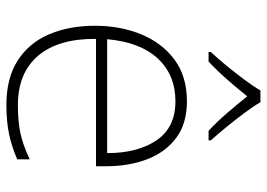

<svg xmlns="http://www.w3.org/2000/svg" viewBox="-134 -670 814 585"><g transform="rotate(90 272.5 -377.0)"><path d="M288 -540Q356 -540 399.5 -507.5Q443 -475 464.5 -419.5Q486 -364 486 -294V-263H98Q97 -148 149.5 -86.5Q202 -25 300 -25Q349 -25 384.5 -32.5Q420 -40 465 -61V-23Q426 -6 387.5 2Q349 10 299 10Q218 10 164.5 -24Q111 -58 84.5 -119Q58 -180 58 -260Q58 -337 84 -400.5Q110 -464 161 -502Q212 -540 288 -540ZM288 -505Q208 -505 158 -451.5Q108 -398 99 -297H446Q446 -390 407 -447.5Q368 -505 288 -505ZM291 -764Q303 -743 323.5 -715.5Q344 -688 366.5 -660.5Q389 -633 407 -613V-606H378Q351 -631 323 -663.5Q295 -696 273 -724Q251 -696 222.5 -663.5Q194 -631 167 -606H138V-613Q157 -633 179.5 -660.5Q202 -688 222.5 -715.5Q243 -743 255 -764Z"/></g></svg>

Font: Noto Sans Arabic UI XLt
Style: Regular
Weight: 200
Designer: Monotype Design Team, Nadine Chahine and Nizar Qandah
Foundry: Monotype Imaging Inc.
Version: Version 2.010; ttfautohint (v1.8.4.7-5d5b)